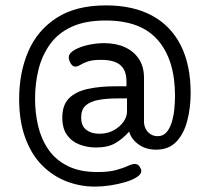

<svg xmlns="http://www.w3.org/2000/svg" viewBox="-20 -581 765 712"><path d="M332 111Q277 111 226.5 91.5Q176 72 136.5 32.5Q97 -7 74 -69Q51 -131 51 -214Q51 -311 84.5 -389.5Q118 -468 189.5 -514.5Q261 -561 373 -561Q474 -561 544 -523Q614 -485 650.5 -412.5Q687 -340 687 -236Q687 -182 674.5 -133.5Q662 -85 634 -55.5Q606 -26 559 -26Q520 -26 493 -46Q466 -66 459 -93Q434 -65 406.5 -49.5Q379 -34 336 -34Q304 -34 275 -45Q246 -56 228.5 -80.5Q211 -105 211 -145Q211 -191 235.5 -216Q260 -241 304.5 -251Q349 -261 408 -261H449V-279Q449 -320 426.5 -339.5Q404 -359 355 -359Q323 -359 305.5 -353Q288 -347 278 -340.5Q268 -334 259 -334Q252 -334 246.5 -340Q241 -346 238 -354Q235 -362 235 -368Q235 -383 255 -395Q275 -407 305.5 -414Q336 -421 366 -421Q410 -421 443 -406Q476 -391 495 -362.5Q514 -334 514 -292V-125Q517 -101 531.5 -88.5Q546 -76 564 -76Q585 -76 597.5 -90.5Q610 -105 617 -128Q624 -151 626.5 -177Q629 -203 629 -226Q629 -358 566 -431.5Q503 -505 372 -505Q297 -505 246.5 -482Q196 -459 166 -417.5Q136 -376 123 -324Q110 -272 110 -215Q110 -162 121.5 -113.5Q133 -65 159.5 -26.5Q186 12 231 34.5Q276 57 341 57Q384 57 411 49.5Q438 42 454 34.5Q470 27 480 27Q491 27 497.5 36.5Q504 46 504 53Q504 65 488 75.5Q472 86 445.5 94Q419 102 389 106.5Q359 111 332 111ZM348 -85Q379 -85 402 -98Q425 -111 438 -129.5Q451 -148 451 -167V-216H415Q376 -216 345.5 -210.5Q315 -205 298 -190Q281 -175 281 -145Q281 -114 300 -99.5Q319 -85 348 -85Z"/></svg>

Font: Dosis ExtraLight Medium
Style: Regular
Weight: 500
Version: Version 3.001; ttfautohint (v1.8.2)